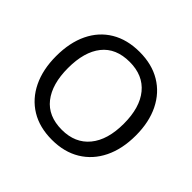

<svg xmlns="http://www.w3.org/2000/svg" viewBox="-170 -911 1117 1117"><g transform="rotate(45 388.0 -352.5)"><path d="M60 -353Q60 -464 99 -545Q138 -626 211.5 -670Q285 -714 387 -714Q488 -714 561.5 -670Q635 -626 675 -545Q715 -464 715 -354Q715 -243 675 -161.5Q635 -80 561.5 -35.5Q488 9 387 9Q285 9 212 -35.5Q139 -80 99.5 -161.5Q60 -243 60 -353ZM158 -353Q158 -221 216 -147Q274 -73 387 -73Q496 -73 556.5 -146.5Q617 -220 617 -353Q617 -486 557 -559Q497 -632 387 -632Q274 -632 216 -559Q158 -486 158 -353Z"/></g></svg>

Font: Mulish Medium
Style: Regular
Weight: 500
Designer: Vernon Adams
Foundry: Vernon Adams
Version: Version 3.603; ttfautohint (v1.8.3)